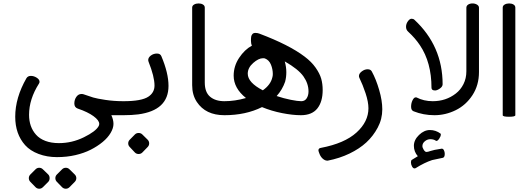

<svg xmlns="http://www.w3.org/2000/svg" viewBox="-20 -687 3164 1145"><path d="M319.3 397.5Q310.1 388.2 310.1 375.5Q310.1 362.8 319.3 353.5L350.1 322.8Q359.4 313.5 372.3 313.5Q385.3 313.5 394.5 322.8L425.8 353.5Q435.1 362.8 435.1 375.5Q435.1 388.2 425.8 397.5L394.5 429.2Q385.3 438.5 372.3 438.5Q359.4 438.5 350.1 429.2ZM161.1 397.5Q151.9 388.2 151.9 375.5Q151.9 362.8 161.1 353.5L191.9 322.8Q201.2 313.5 213.9 313.5Q226.6 313.5 235.8 322.8L267.6 353.5Q275.9 361.8 275.9 375.5Q275.9 389.2 267.6 397.5L235.8 429.2Q226.6 438.5 213.9 438.5Q201.2 438.5 191.9 429.2ZM70.8 9.3Q70.8 -104 137.7 -220.7Q146 -234.4 164.1 -234.4Q182.1 -234.4 199 -223.6Q215.8 -212.9 215.8 -199.2Q215.8 -193.4 212.4 -188.5Q153.3 -95.7 153.3 -2.4Q153.3 69.8 194.8 116.2Q215.8 140.1 250.7 153.3Q285.6 166.5 331.5 166.5Q409.2 166.5 480.2 131.6Q551.3 96.7 568.4 64.9Q571.8 58.6 571.8 51.8Q571.8 30.8 537.8 5.9Q503.9 -19 444.8 -39.1Q444.3 -39.6 442.4 -40Q423.3 -47.4 423.3 -69.8Q423.3 -92.3 435.3 -109.4Q447.3 -126.5 465.8 -126.5Q473.1 -126.5 477.5 -125Q514.6 -111.8 535.9 -105.5Q557.1 -99.1 608.2 -91.3Q659.2 -83.5 717.3 -83.5V0H644Q656.7 27.3 656.7 52Q656.7 76.7 639.9 105.5Q623 134.3 592 159.9Q561 185.5 521 205.8Q481 226.1 429.9 238Q378.9 250 319.6 250Q260.3 250 210 231Q159.7 211.9 129.9 178.7Q70.8 112.3 70.8 9.3Z M717.3 -83.5Q824.2 -83.5 864.7 -110.4Q901.4 -134.8 901.4 -176.8Q901.4 -230 865.7 -319.3Q863.8 -326.2 863.8 -328.1Q863.8 -344.2 879.9 -356Q896 -367.7 916 -367.7Q936 -367.7 942.4 -351.6Q984.9 -251 984.9 -174.8Q984.9 -28.8 804.2 -4.9Q765.1 0 717.3 0Q701.7 0 688.7 -12.7Q675.8 -25.4 675.8 -41.5Q676.8 -57.6 689.2 -70.6Q701.7 -83.5 717.3 -83.5ZM753.9 189.9Q744.6 180.7 744.6 168Q744.6 155.3 753.9 146L784.7 114.7Q793.5 106 806.6 106Q819.8 106 828.6 114.7L860.4 146Q869.6 155.3 869.6 168Q869.6 180.7 860.4 189.9L828.6 222.7Q819.8 231.4 806.6 231.4Q793.5 231.4 784.7 222.7Z M1126 -179.2V-641.6Q1126 -653.3 1137.5 -659.9Q1148.9 -666.5 1164.3 -666.5Q1179.7 -666.5 1190.4 -659.9Q1201.2 -653.3 1201.2 -641.6V-194.8Q1201.2 -137.2 1232.7 -110.4Q1264.2 -83.5 1318.4 -83.5V0Q1206.1 0 1153.8 -79.1Q1126 -120.6 1126 -179.2Z M1819.8 -141.6Q1819.8 -188.5 1789.6 -231.4Q1759.3 -274.4 1678.2 -320.8Q1687.5 -287.6 1687.5 -256.8Q1687.5 -226.1 1680.7 -201.7V-200.7Q1664.1 -152.3 1629.9 -114.3Q1672.4 -100.1 1713.9 -91.8Q1755.4 -83.5 1776.6 -83.5Q1797.9 -83.5 1808.8 -100.6Q1819.8 -117.7 1819.8 -141.6ZM1457.5 -247.6Q1457.5 -194.8 1547.4 -148.4Q1593.8 -181.2 1604 -225.1Q1606.9 -233.9 1606.9 -245.6Q1606.9 -273.9 1595.9 -301.3Q1585 -328.6 1560.1 -338.4Q1556.6 -339.8 1548.3 -339.8Q1522 -339.8 1489.7 -311.3Q1457.5 -282.7 1457.5 -247.6ZM1317.4 -83.5Q1380.9 -83.5 1446.8 -102.5Q1373.5 -161.1 1373.5 -235.8Q1373.5 -293 1406 -342Q1438.5 -391.1 1482.4 -415Q1476.6 -426.3 1476.6 -443.4Q1476.6 -460.4 1478 -468.8Q1479.5 -477.1 1485.4 -483.9Q1491.2 -490.7 1503.2 -490.7Q1515.1 -490.7 1525.9 -486.8Q1704.6 -419.4 1796.4 -349.6Q1837.9 -318.4 1862.3 -283.4Q1886.7 -248.5 1895.5 -217.8Q1904.3 -187 1904.3 -149.9Q1904.3 -80.1 1872.3 -40Q1840.3 0 1774.4 0Q1725.1 0 1662.1 -12.5Q1599.1 -24.9 1542.5 -48.3Q1445.3 0 1318.4 0Q1302.2 -1 1289.6 -13.4Q1276.9 -25.9 1276.9 -41.7Q1276.9 -57.6 1289.3 -70.1Q1301.8 -82.5 1317.4 -83.5Z M1878.9 210Q1878.9 196.8 1894 194.8Q2034.7 168 2106 103.3Q2177.2 38.6 2177.2 -41.5Q2177.2 -79.1 2160.2 -130.6Q2143.1 -182.1 2123 -223.1Q2120.6 -229 2120.6 -233.4Q2120.6 -248.5 2137.5 -261.2Q2154.3 -273.9 2172.4 -273.9Q2190.4 -273.9 2197.3 -260.7Q2222.7 -214.4 2241.2 -150.6Q2259.8 -86.9 2259.8 -35.2Q2259.8 22.9 2232.7 73.7Q2205.6 124.5 2164.6 162.4Q2123.5 200.2 2064.2 228.8Q2004.9 257.3 1934.6 271H1931.6Q1918.5 271 1905.8 260.3Q1893.1 249.5 1886 232.2Q1878.9 214.8 1878.9 210Z M2435.5 266.6Q2457 253.9 2463.6 249.5Q2470.2 245.1 2471.7 244.6Q2448.2 217.8 2448.2 182.6Q2448.2 147.5 2478.8 117.9Q2509.3 88.4 2543.9 88.4Q2578.6 88.4 2607.4 109.9Q2608.9 110.8 2608.9 117.7Q2608.9 124.5 2599.9 138.9Q2590.8 153.3 2582.5 153.3Q2580.1 153.3 2578.1 151.4Q2564.9 143.1 2546.6 143.1Q2528.3 143.1 2513.7 155.3Q2499 167.5 2499 184.1Q2499 193.8 2507.1 206.5Q2515.1 219.2 2523.2 219.2Q2531.2 219.2 2548.1 213.1Q2564.9 207 2613.3 199.7H2615.7Q2622.6 199.7 2627.4 209.2Q2632.3 218.8 2632.3 230.5Q2632.3 250.5 2621.6 253.9Q2561 266.6 2557.1 267.6Q2511.2 282.7 2460 314.9Q2456.1 317.4 2452.1 317.4Q2443.4 317.4 2437 305.4Q2430.7 293.5 2430.7 281.7Q2430.7 270 2435.5 266.6ZM2414.6 -497.6Q2401.4 -509.3 2401.4 -527.1Q2401.4 -544.9 2412.4 -560.1Q2423.3 -575.2 2434.1 -575.2Q2444.8 -575.2 2451.2 -569.3Q2619.6 -412.6 2619.6 -184.1Q2619.1 -169.9 2602.8 -158.7Q2586.4 -147.5 2574.7 -147.5Q2553.2 -147.5 2553.2 -163.6Q2553.2 -314.5 2484.4 -417Q2456.1 -459.5 2414.6 -497.6ZM2446.3 -23.4Q2431.6 -29.3 2431.6 -50.5Q2431.6 -71.8 2440.2 -89.1Q2448.7 -106.4 2459 -106.4Q2463.4 -106.4 2463.9 -106Q2507.3 -83.5 2560.5 -83.5Q2639.2 -83.5 2697.8 -128.9Q2726.6 -150.9 2743.9 -185.3Q2761.2 -219.7 2761.2 -261.7V-640.6Q2761.2 -652.8 2772 -659.7Q2782.7 -666.5 2797.9 -666.5Q2813 -666.5 2824.7 -659.4Q2836.4 -652.3 2836.4 -640.6V-257.3Q2836.4 -179.2 2797.6 -119.6Q2758.8 -60.1 2697.8 -30Q2636.7 0 2570.8 0Q2504.9 0 2446.3 -23.4Z M2978 0V-641.6Q2978 -653.3 2989.5 -659.9Q3001 -666.5 3016.4 -666.5Q3031.7 -666.5 3042.5 -659.9Q3053.2 -653.3 3053.2 -641.6V0Q3053.2 9.3 3015.6 9.3Q2978 9.3 2978 0Z"/></svg>

Font: Behdad
Style: Regular
Weight: 400
Designer: Mohammad Saleh Souzanchi
Foundry: http://font-store.ir
Version: Version:1.0.1;RFB:1.2.5;Building:2018-09-04 19:53:52.209180